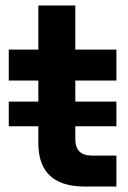

<svg xmlns="http://www.w3.org/2000/svg" viewBox="-20 -681 469 701"><path d="M12 -310H405V-220H12ZM120 -160V-661H255V-173Q255 -143 270 -128Q285 -113 315 -113H405V0H290Q232.9 0 195.3 -17.7Q157.6 -35.3 138.8 -70.7Q120 -106 120 -160ZM12 -500H405V-387H12Z"/></svg>

Font: Uncut Sans Variable
Style: Regular
Weight: 400
Designer: Kasper Nordkvist
Foundry: UNCUT.wtf
Version: Version 1.303;Glyphs 3.1.2 (3151)